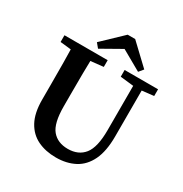

<svg xmlns="http://www.w3.org/2000/svg" viewBox="-184 -932 1039 1089"><g transform="rotate(30 335.5 -387.5)"><path d="M334 16Q266 16 214 -9Q162 -34 132.5 -88Q103 -142 103 -229V-329Q103 -399 102.5 -469Q102 -539 100 -609H231Q229 -541 228.5 -470.5Q228 -400 228 -329V-258Q228 -147 264.5 -103.5Q301 -60 368 -60Q437 -60 474 -106.5Q511 -153 511 -265V-609H566V-256Q566 -159 537 -99Q508 -39 455.5 -11.5Q403 16 334 16ZM30 -565V-609H313V-565L184 -551H160ZM424 -565V-609H643V-565L546 -554H523ZM388 -791 519 -667 495 -638 322 -736H406L233 -638L209 -667L339 -791Z"/></g></svg>

Font: Lisu Bosa ExtraBold
Style: Regular
Weight: 800
Designer: David Morse, Annie Olsen, Victor Gaultney, Frank Grießhammer (Latin)
Foundry: SIL International
Version: Version 2.000